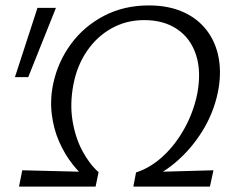

<svg xmlns="http://www.w3.org/2000/svg" viewBox="-20 -687 830 707"><path d="M501 -16 481 -52Q534 -69 580 -111.5Q626 -154 659 -213.5Q692 -273 706 -340Q722 -423 702 -484.5Q682 -546 632.5 -579.5Q583 -613 511 -613Q445 -613 390.5 -582.5Q336 -552 299.5 -498Q263 -444 250 -374Q237 -305 247 -243Q257 -181 283 -132Q309 -83 343 -53L313 -19Q278 -43 248 -81Q218 -119 197.5 -166Q177 -213 170.5 -267.5Q164 -322 176 -379Q193 -459 241 -524.5Q289 -590 362.5 -628.5Q436 -667 528 -667Q600 -667 654 -643Q708 -619 741.5 -575Q775 -531 785.5 -472.5Q796 -414 782 -346Q766 -270 725 -204Q684 -138 627 -89.5Q570 -41 501 -16ZM50 0 62 -60 343 -53 332 0ZM471 0 481 -52 766 -60 753 0ZM84 -403H35L118 -658H186Z"/></svg>

Font: Ysabeau Infant
Style: Italic
Weight: 400
Italic angle: -12°
Designer: Christian Thalmann (Catharsis Fonts)
Version: Version 2.001;gftools[0.9.30]; featfreeze: ss01,ss02,lnum